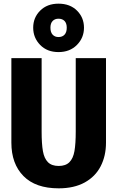

<svg xmlns="http://www.w3.org/2000/svg" viewBox="-20 -1010 640 1047"><path d="M558 -232Q558 -160 529 -103.5Q500 -47 442 -15Q384 17 300 17Q174 17 108 -50Q42 -117 42 -232V-693H207V-293Q207 -226 214 -186Q221 -146 241.5 -125.5Q262 -105 300 -105Q338 -105 358.5 -125.5Q379 -146 386 -186Q393 -226 393 -293V-693H558ZM438 -859Q438 -804 399.5 -765Q361 -726 299 -726Q237 -726 199 -765Q161 -804 161 -859Q161 -914 199 -952Q237 -990 299 -990Q362 -990 400 -952Q438 -914 438 -859ZM255 -859Q255 -834 267 -821Q279 -808 299 -808Q320 -808 332 -821Q344 -834 344 -859Q344 -883 332 -895.5Q320 -908 299 -908Q279 -908 267 -895.5Q255 -883 255 -859Z"/></svg>

Font: Fira Mono
Style: Bold
Weight: 700
Monospace: yes
Designer: Carrois Corporate & Edenspiekermann AG
Foundry: Carrois Corporate GbR & Edenspiekermann AG
Version: Version 3.206